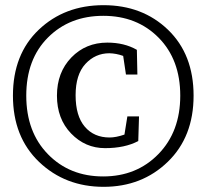

<svg xmlns="http://www.w3.org/2000/svg" viewBox="-20 -704 795 739"><path d="M378.4 -684.1Q528.3 -684.1 626.7 -589.4Q725.1 -494.6 725.1 -335.9Q725.1 -177.2 625.7 -81.1Q526.4 15.1 378.7 15.1Q231 15.1 130.4 -80.8Q29.8 -176.8 29.8 -335.9Q29.8 -495.1 129.2 -589.6Q228.5 -684.1 378.4 -684.1ZM589.8 -111.1Q673.8 -197.3 673.8 -335.9Q673.8 -474.6 590.6 -558.8Q507.3 -643.1 377.7 -643.1Q248 -643.1 164.6 -559.6Q81.1 -476.1 81.1 -335.9Q81.1 -195.8 164.6 -110.4Q248 -24.9 377 -24.9Q505.9 -24.9 589.8 -111.1ZM512.2 -161.1Q460.4 -133.8 384.3 -133.8Q308.1 -133.8 253.7 -190.2Q199.2 -246.6 199.2 -335.9Q199.2 -425.3 254.6 -482.7Q310.1 -540 393.1 -540Q458.5 -540 506.8 -512.2L508.8 -417H464.8L454.1 -488.8Q427.2 -498.5 400.9 -499Q346.7 -499 308.8 -458Q271 -417 271 -337.4Q271 -257.8 306.4 -216.3Q341.8 -174.8 401.9 -174.8Q426.3 -174.8 459 -186L470.2 -255.9H515.1Z"/></svg>

Font: SourceSerifPro-Regular
Style: Regular
Weight: 400
Designer: Frank Grießhammer
Foundry: Adobe Systems Incorporated
Version: Version 1.014;PS Version 1.0;hotconv 1.0.73;makeotf.lib2.5.5